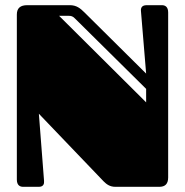

<svg xmlns="http://www.w3.org/2000/svg" viewBox="-20 -721 714 741"><path d="M546 -701C526 -701 523 -689 524 -678C527 -643 544 -437 544 -437L306 -673C290 -689 275 -701 250 -701H85C59 -701 45 -690 45 -665V-28C45 -6 57 0 69 0H130C148 0 151 -12 150 -23C147 -58 130 -282 130 -282L380 -21C391 -10 404 0 425 0H595C617 0 629 -11 629 -36V-673C629 -695 617 -701 605 -701ZM544 -378V-326L208 -660H243C255 -660 261 -659 272 -647Z"/></svg>

Font: Fascinate Inline
Style: Regular
Weight: 900
Designer: Astigmatic (AOETI)
Foundry: Astigmatic (AOETI)
Version: Version 1.000